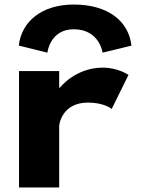

<svg xmlns="http://www.w3.org/2000/svg" viewBox="-20 -826 662 846"><path d="M63.8 0H240.8V-270C240.8 -283 256.5 -374 367.8 -374C439.2 -374 472.2 -346 472.2 -346L546.2 -496C546.2 -496 500.2 -528 433.2 -528C311 -528 243.2 -439 243.2 -439H240.8V-513H63.8ZM188.8 -594C188.8 -594 199.8 -697 304.9 -697C418.7 -697 432 -594 432 -594L559.2 -625C547.2 -732 457.2 -806 304.9 -806C164.8 -806 74.8 -732 62.8 -625Z"/></svg>

Font: Hussar
Style: BdSuprExt
Weight: 700
Foundry: Cannot Into Space Fonts
Version: Version 2.00